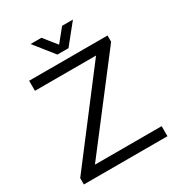

<svg xmlns="http://www.w3.org/2000/svg" viewBox="-202 -996 1039 1124"><g transform="rotate(-30 318.0 -434.0)"><path d="M34 0V-43L473 -618H60V-686H590V-644L148 -68H599V0ZM175 -868H248L337 -757H298L388 -868H461L355 -736H280Z"/></g></svg>

Font: Archivo SemiBold Light
Style: Regular
Weight: 300
Version: Version 2.001